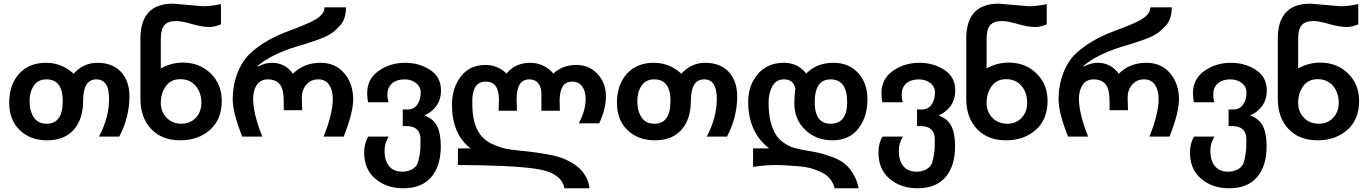

<svg xmlns="http://www.w3.org/2000/svg" viewBox="-20 -760 7412 1040"><path d="M507.8 -419.9Q589.4 -419.9 635.3 -370.6Q681.2 -321.3 681.2 -237.8Q681.2 -125.5 626 -20H516.1Q570.8 -123 570.8 -225.1Q570.8 -330.1 502 -330.1Q430.2 -330.1 430.2 -213.9Q430.2 -115.2 379.6 -57.6Q329.1 0 234.9 0Q143.6 0 85.9 -56.2Q29.8 -110.8 29.8 -204.1Q29.8 -300.3 83.3 -360.1Q136.7 -419.9 230 -419.9Q314 -419.9 378.9 -360.8Q432.1 -419.9 507.8 -419.9ZM140.1 -212.9Q140.1 -158.7 163.1 -124.3Q186 -89.8 232.9 -89.8Q319.8 -89.8 319.8 -212.9Q319.8 -330.1 231.9 -330.1Q185.5 -330.1 163.1 -295.9Q140.1 -261.2 140.1 -212.9Z M956.1 0Q856.4 0 798.6 -61.5Q740.7 -123 740.7 -225.1V-550.8Q740.7 -740.2 917 -740.2L1080.1 -726.1Q1121.1 -726.1 1176.8 -737.8V-627.9Q1141.6 -613.8 1115.7 -613.8Q1073.7 -613.8 1019 -629.9Q964.4 -646 935.1 -646Q889.2 -646 870.1 -623.3Q851.1 -600.6 851.1 -551.8V-389.2Q907.2 -420.9 970.7 -420.9Q1061 -420.9 1121.1 -362.3Q1181.2 -303.7 1181.2 -213.9Q1181.2 -114.3 1119.1 -58.1Q1055.2 0 956.1 0ZM962.9 -89.8Q1010.7 -89.8 1040.8 -122.1Q1070.8 -154.3 1070.8 -203.1Q1070.8 -258.3 1040 -294.7Q1009.3 -331.1 957 -331.1Q905.8 -331.1 878.9 -293.9Q851.1 -255.4 851.1 -203.1Q851.1 -153.8 882.6 -121.8Q914.1 -89.8 962.9 -89.8Z M1782.7 -225.1Q1782.7 -270.5 1762.9 -300.3Q1743.2 -330.1 1704.1 -330.1Q1664.1 -330.1 1639.4 -301.5Q1614.7 -272.9 1614.7 -230Q1614.7 -229.5 1615 -222.2Q1615.2 -214.8 1615.7 -198.5Q1616.2 -182.1 1616.7 -163.1H1517.1V-206.1Q1517.1 -278.8 1495.1 -304.2Q1472.7 -330.1 1430.2 -330.1Q1391.1 -330.1 1371.1 -300Q1351.1 -270 1351.1 -225.1Q1351.1 -144.5 1400.9 -20H1292Q1240.7 -150.4 1240.7 -221.2Q1240.7 -300.3 1267.6 -367.4Q1294.4 -434.6 1338.9 -474.1Q1419.4 -546.9 1543 -591.8Q1588.4 -608.4 1639.2 -629.9Q1687.5 -650.4 1710.9 -669.9Q1737.8 -692.4 1737.8 -720.2H1854Q1854 -653.3 1818.8 -618.2Q1800.3 -599.6 1792.7 -592.8Q1785.2 -585.9 1770.5 -576.4Q1755.9 -566.9 1735.8 -558.1Q1696.3 -541.5 1633.8 -522L1585.9 -507.8Q1447.3 -464.8 1374 -401.9L1377.9 -399.9Q1415.5 -419.9 1453.1 -419.9Q1523.4 -419.9 1566.9 -360.8Q1626 -419.9 1716.8 -419.9Q1796.9 -419.9 1845 -363Q1893.1 -306.2 1893.1 -221.2Q1893.1 -150.4 1841.8 -20H1732.9Q1782.7 -144.5 1782.7 -225.1Z M2063 58.1Q2063 109.4 2087.4 139.6Q2111.8 169.9 2159.7 169.9Q2185.1 169.9 2205.8 160.2Q2226.6 150.4 2236.8 134.8Q2244.1 124 2249.5 97.4Q2254.9 70.8 2256.8 47.9Q2257.8 35.6 2257.8 -4.9Q2257.8 -77.1 2180.7 -77.1H2161.6V-167H2187Q2221.7 -167 2240.2 -193.4Q2258.8 -219.7 2258.8 -258.8Q2258.8 -291 2232.9 -310.5Q2207 -330.1 2171.9 -330.1Q2129.4 -330.1 2104 -308.6Q2078.6 -287.1 2078.6 -247.1Q2078.6 -224.1 2085 -206.1H1974.6Q1968.8 -225.6 1968.8 -254.9Q1968.8 -332.5 2030.8 -376Q2093.3 -419.9 2173.8 -419.9Q2250 -419.9 2309.1 -381.8Q2368.7 -343.3 2368.7 -270Q2368.7 -221.2 2343.8 -186.5Q2318.8 -151.9 2278.8 -134.8Q2327.6 -116.7 2347.7 -76.7Q2367.7 -36.6 2367.7 32.2Q2367.7 138.7 2316.2 199.2Q2264.6 259.8 2164.1 259.8Q2073.2 259.8 2012.7 208Q1952.6 156.7 1952.6 65.9Q1952.6 16.1 1974.6 -20H2085Q2063 14.6 2063 58.1Z M2680.7 -160.2Q2680.7 -164.6 2681.6 -189.9Q2682.6 -215.3 2682.6 -220.2Q2682.6 -317.9 2611.3 -317.9Q2556.6 -317.9 2543.5 -259.8Q2538.6 -237.8 2538.6 -228V-193.8Q2538.6 -109.4 2565.9 -56.2Q2593.3 -2.9 2650.4 22Q2687.5 38.6 2719.5 45.4Q2751.5 52.2 2806.6 57.1Q2882.8 64 2966.3 80.1Q3005.4 87.9 3039.8 102.3Q3074.2 116.7 3103 138.7Q3131.8 160.6 3150.4 191.7Q3168.9 222.7 3173.3 259.8H3037.6Q3021 173.3 2878.4 153.8Q2753.4 135.3 2460.4 133.8V43.9H2529.3Q2428.2 -32.7 2428.2 -192.9Q2428.2 -283.2 2476.6 -346.2Q2523.9 -408.2 2610.4 -408.2Q2674.8 -408.2 2723.6 -361.8Q2771.5 -419.9 2852.5 -419.9Q2925.3 -419.9 2977.5 -361.8Q3027.8 -408.2 3101.6 -408.2Q3171.9 -408.2 3217 -359.1Q3262.2 -310.1 3262.2 -237.8Q3262.2 -171.4 3225.6 -91.8H3115.2Q3152.3 -161.6 3152.3 -223.1Q3152.3 -265.1 3134 -291.5Q3115.7 -317.9 3078.6 -317.9Q3011.2 -317.9 3011.2 -212.9Q3011.2 -210 3011.7 -200.4Q3012.2 -190.9 3012.2 -184.1V-160.2H2912.6V-252Q2912.6 -287.1 2895.8 -308.6Q2878.9 -330.1 2846.7 -330.1Q2778.3 -330.1 2778.3 -223.1Q2778.3 -217.3 2779.3 -191.4Q2780.3 -165.5 2780.3 -160.2Z M3799.8 -419.9Q3881.3 -419.9 3927.2 -370.6Q3973.1 -321.3 3973.1 -237.8Q3973.1 -125.5 3918 -20H3808.1Q3862.8 -123 3862.8 -225.1Q3862.8 -330.1 3793.9 -330.1Q3722.2 -330.1 3722.2 -213.9Q3722.2 -115.2 3671.6 -57.6Q3621.1 0 3526.9 0Q3435.5 0 3377.9 -56.2Q3321.8 -110.8 3321.8 -204.1Q3321.8 -300.3 3375.2 -360.1Q3428.7 -419.9 3522 -419.9Q3606 -419.9 3670.9 -360.8Q3724.1 -419.9 3799.8 -419.9ZM3432.1 -212.9Q3432.1 -158.7 3455.1 -124.3Q3478 -89.8 3524.9 -89.8Q3611.8 -89.8 3611.8 -212.9Q3611.8 -330.1 3523.9 -330.1Q3477.5 -330.1 3455.1 -295.9Q3432.1 -261.2 3432.1 -212.9Z M4495.1 -419.9Q4578.1 -419.9 4628.4 -364.3Q4678.7 -308.6 4678.7 -223.1Q4678.7 -127 4629.9 -64Q4580.6 0 4488.8 0Q4400.9 0 4341.8 -56.4Q4282.7 -112.8 4282.7 -199.2Q4282.7 -241.2 4288.1 -283.2Q4274.9 -330.1 4227.1 -330.1Q4183.1 -330.1 4163.1 -292Q4143.1 -254.4 4143.1 -204.1Q4143.1 -94.7 4183.1 -29.8Q4196.8 -7.3 4223.6 12Q4250.5 31.2 4277.8 40Q4297.9 46.4 4350.8 55.7Q4403.8 64.9 4415 67.9Q4445.3 75.2 4486.8 89.8Q4527.8 105 4553.7 125.5Q4579.6 146 4601.1 181.2Q4622.1 215.3 4630.9 259.8H4501Q4484.9 197.8 4426.8 171.9Q4395 157.2 4367.7 150.1Q4340.3 143.1 4302.7 140.1Q4220.2 133.8 4183.1 133.8Q4126.5 133.8 4059.1 144V43.9H4146Q4032.7 -44.9 4032.7 -208Q4032.7 -297.9 4085 -358.9Q4137.2 -419.9 4226.1 -419.9Q4301.3 -419.9 4347.2 -361.8Q4403.8 -419.9 4495.1 -419.9ZM4568.8 -206.1Q4568.8 -330.1 4479 -330.1Q4393.1 -330.1 4393.1 -206.1Q4393.1 -89.8 4479 -89.8Q4568.8 -89.8 4568.8 -206.1Z M4848.6 58.1Q4848.6 109.4 4873 139.6Q4897.5 169.9 4945.3 169.9Q4970.7 169.9 4991.5 160.2Q5012.2 150.4 5022.5 134.8Q5029.8 124 5035.2 97.4Q5040.5 70.8 5042.5 47.9Q5043.5 35.6 5043.5 -4.9Q5043.5 -77.1 4966.3 -77.1H4947.3V-167H4972.7Q5007.3 -167 5025.9 -193.4Q5044.4 -219.7 5044.4 -258.8Q5044.4 -291 5018.6 -310.5Q4992.7 -330.1 4957.5 -330.1Q4915 -330.1 4889.6 -308.6Q4864.3 -287.1 4864.3 -247.1Q4864.3 -224.1 4870.6 -206.1H4760.3Q4754.4 -225.6 4754.4 -254.9Q4754.4 -332.5 4816.4 -376Q4878.9 -419.9 4959.5 -419.9Q5035.6 -419.9 5094.7 -381.8Q5154.3 -343.3 5154.3 -270Q5154.3 -221.2 5129.4 -186.5Q5104.5 -151.9 5064.5 -134.8Q5113.3 -116.7 5133.3 -76.7Q5153.3 -36.6 5153.3 32.2Q5153.3 138.7 5101.8 199.2Q5050.3 259.8 4949.7 259.8Q4858.9 259.8 4798.3 208Q4738.3 156.7 4738.3 65.9Q4738.3 16.1 4760.3 -20H4870.6Q4848.6 14.6 4848.6 58.1Z M5429.2 0Q5329.6 0 5271.7 -61.5Q5213.9 -123 5213.9 -225.1V-550.8Q5213.9 -740.2 5390.1 -740.2L5553.2 -726.1Q5594.2 -726.1 5649.9 -737.8V-627.9Q5614.7 -613.8 5588.9 -613.8Q5546.9 -613.8 5492.2 -629.9Q5437.5 -646 5408.2 -646Q5362.3 -646 5343.3 -623.3Q5324.2 -600.6 5324.2 -551.8V-389.2Q5380.4 -420.9 5443.8 -420.9Q5534.2 -420.9 5594.2 -362.3Q5654.3 -303.7 5654.3 -213.9Q5654.3 -114.3 5592.3 -58.1Q5528.3 0 5429.2 0ZM5436 -89.8Q5483.9 -89.8 5513.9 -122.1Q5543.9 -154.3 5543.9 -203.1Q5543.9 -258.3 5513.2 -294.7Q5482.4 -331.1 5430.2 -331.1Q5378.9 -331.1 5352.1 -293.9Q5324.2 -255.4 5324.2 -203.1Q5324.2 -153.8 5355.7 -121.8Q5387.2 -89.8 5436 -89.8Z M6255.9 -225.1Q6255.9 -270.5 6236.1 -300.3Q6216.3 -330.1 6177.2 -330.1Q6137.2 -330.1 6112.5 -301.5Q6087.9 -272.9 6087.9 -230Q6087.9 -229.5 6088.1 -222.2Q6088.4 -214.8 6088.9 -198.5Q6089.4 -182.1 6089.8 -163.1H5990.2V-206.1Q5990.2 -278.8 5968.3 -304.2Q5945.8 -330.1 5903.3 -330.1Q5864.3 -330.1 5844.2 -300Q5824.2 -270 5824.2 -225.1Q5824.2 -144.5 5874 -20H5765.1Q5713.9 -150.4 5713.9 -221.2Q5713.9 -300.3 5740.7 -367.4Q5767.6 -434.6 5812 -474.1Q5892.6 -546.9 6016.1 -591.8Q6061.5 -608.4 6112.3 -629.9Q6160.6 -650.4 6184.1 -669.9Q6210.9 -692.4 6210.9 -720.2H6327.1Q6327.1 -653.3 6292 -618.2Q6273.4 -599.6 6265.9 -592.8Q6258.3 -585.9 6243.7 -576.4Q6229 -566.9 6209 -558.1Q6169.4 -541.5 6106.9 -522L6059.1 -507.8Q5920.4 -464.8 5847.2 -401.9L5851.1 -399.9Q5888.7 -419.9 5926.3 -419.9Q5996.6 -419.9 6040 -360.8Q6099.1 -419.9 6189.9 -419.9Q6270 -419.9 6318.1 -363Q6366.2 -306.2 6366.2 -221.2Q6366.2 -150.4 6314.9 -20H6206.1Q6255.9 -144.5 6255.9 -225.1Z M6536.1 58.1Q6536.1 109.4 6560.5 139.6Q6585 169.9 6632.8 169.9Q6658.2 169.9 6679 160.2Q6699.7 150.4 6710 134.8Q6717.3 124 6722.7 97.4Q6728 70.8 6730 47.9Q6731 35.6 6731 -4.9Q6731 -77.1 6653.8 -77.1H6634.8V-167H6660.2Q6694.8 -167 6713.4 -193.4Q6731.9 -219.7 6731.9 -258.8Q6731.9 -291 6706.1 -310.5Q6680.2 -330.1 6645 -330.1Q6602.5 -330.1 6577.1 -308.6Q6551.8 -287.1 6551.8 -247.1Q6551.8 -224.1 6558.1 -206.1H6447.8Q6441.9 -225.6 6441.9 -254.9Q6441.9 -332.5 6503.9 -376Q6566.4 -419.9 6647 -419.9Q6723.1 -419.9 6782.2 -381.8Q6841.8 -343.3 6841.8 -270Q6841.8 -221.2 6816.9 -186.5Q6792 -151.9 6752 -134.8Q6800.8 -116.7 6820.8 -76.7Q6840.8 -36.6 6840.8 32.2Q6840.8 138.7 6789.3 199.2Q6737.8 259.8 6637.2 259.8Q6546.4 259.8 6485.8 208Q6425.8 156.7 6425.8 65.9Q6425.8 16.1 6447.8 -20H6558.1Q6536.1 14.6 6536.1 58.1Z M7116.7 0Q7017.1 0 6959.2 -61.5Q6901.4 -123 6901.4 -225.1V-550.8Q6901.4 -740.2 7077.6 -740.2L7240.7 -726.1Q7281.7 -726.1 7337.4 -737.8V-627.9Q7302.2 -613.8 7276.4 -613.8Q7234.4 -613.8 7179.7 -629.9Q7125 -646 7095.7 -646Q7049.8 -646 7030.8 -623.3Q7011.7 -600.6 7011.7 -551.8V-389.2Q7067.9 -420.9 7131.3 -420.9Q7221.7 -420.9 7281.7 -362.3Q7341.8 -303.7 7341.8 -213.9Q7341.8 -114.3 7279.8 -58.1Q7215.8 0 7116.7 0ZM7123.5 -89.8Q7171.4 -89.8 7201.4 -122.1Q7231.4 -154.3 7231.4 -203.1Q7231.4 -258.3 7200.7 -294.7Q7169.9 -331.1 7117.7 -331.1Q7066.4 -331.1 7039.6 -293.9Q7011.7 -255.4 7011.7 -203.1Q7011.7 -153.8 7043.2 -121.8Q7074.7 -89.8 7123.5 -89.8Z"/></svg>

Font: Miedinger*
Style: Bold
Weight: 700
Version: Version 001.000